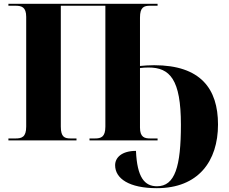

<svg xmlns="http://www.w3.org/2000/svg" viewBox="-20 -734 1197 1004"><path d="M800 250C1017 250 1120 109 1120 -83C1120 -270 1029 -393 786 -393C761 -393 730 -391 712 -389V-642C712 -697 733 -704 765 -704H804V-714H24V-704H61C93 -704 117 -697 117 -646V-72C117 -17 94 -10 61 -10H24V0H380V-10H350C318 -10 298 -17 298 -72V-704H531V-72C531 -17 508 -10 476 -10H448V0H804V-10H766C736 -10 712 -16 712 -67V-378C726 -380 740 -381 757 -381C868 -381 926 -319 926 -82C926 137 895 240 801 240C736 240 697 194 691 55C618 55 582 89 582 130C582 200 656 250 800 250Z"/></svg>

Font: Noto Serif Display ExtraBold
Style: Regular
Weight: 800
Designer: Monotype Design Team
Foundry: Monotype Imaging Inc.
Version: Version 2.009